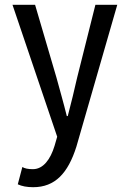

<svg xmlns="http://www.w3.org/2000/svg" viewBox="-20 -564 540 799"><path d="M118 215C209 215 263 157 298 46L468 -544H377L301 -241C290 -192 276 -134 262 -81H258C245 -134 228 -193 215 -241L126 -544H32L218 5L207 43C190 99 160 140 117 140C96 140 83 137 73 131L54 203C71 211 92 215 118 215Z"/></svg>

Font: Noto Sans Mono CJK SC
Style: Regular
Weight: 400
Designer: Ryoko NISHIZUKA 西塚涼子 (kana, bopomofo & ideographs); Paul D. Hunt (Latin, Greek & Cyrillic); Sandoll Communications 산돌커뮤니
Foundry: Adobe
Version: Version 2.004;hotconv 1.0.118;makeotfexe 2.5.65603